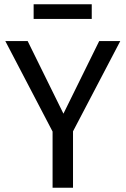

<svg xmlns="http://www.w3.org/2000/svg" viewBox="-20 -882 590 902"><path d="M446 -689H545L323 -265V0H227V-264L5 -689H110L278 -348ZM411 -862V-793H138V-862Z"/></svg>

Font: Fira Sans Variable
Style: Regular
Weight: 400
Designer: Carrois Corporate & Edenspiekermann AG
Foundry: Carrois Corporate GbR & Edenspiekermann AG
Version: Version 4.202